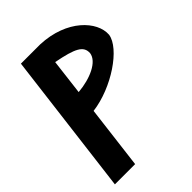

<svg xmlns="http://www.w3.org/2000/svg" viewBox="-237 -936 1046 1046"><g transform="rotate(-45 286.0 -413.5)"><path d="M259 -701C389 -676 431 -654 428 -601C420 -543 330 -503 234 -495ZM18 0H174L219 -365C379 -385 559 -507 572 -599C579 -696 467 -819 270 -827H121Z"/></g></svg>

Font: Ny Stormning
Style: HfKr
Weight: 700
Designer: Robert Jablonski, Mew Too
Foundry: Cannot Into Space Fonts
Version: Version 0.90